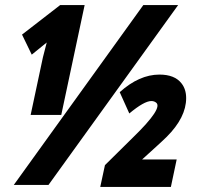

<svg xmlns="http://www.w3.org/2000/svg" viewBox="-20 -734 810 762"><path d="M172.4 0H34.7L548.8 -713.9H687ZM223.1 -277.8H101.6L150.4 -506.8L165.5 -565.4L106 -517.1L67.4 -596.7L218.8 -713.9H315.9ZM612.8 -438Q673.3 -438 700.2 -403.3Q718.8 -379.9 718.8 -344.7Q718.8 -268.1 641.6 -190.9Q627.4 -176.8 586.9 -140.1L543.9 -101.1H681.2L658.2 7.8H377.9L396.5 -78.6L508.8 -189.5Q628.9 -306.2 599.1 -327.1Q591.3 -333 580.6 -333Q552.2 -333 493.2 -283.7L455.1 -368.2Q532.7 -438 612.8 -438Z"/></svg>

Font: Open Sans Hebrew Condensed Extra Bold
Style: Italic
Weight: 800
Width: 3
Italic angle: -12°
Foundry: Ascender Corporation, Yanek Iontef
Version: Version 2.001;PS 002.001;hotconv 1.0.70;makeotf.lib2.5.58329